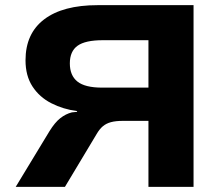

<svg xmlns="http://www.w3.org/2000/svg" viewBox="-20 -725 871 745"><path d="M41 0 172 -216Q193 -250 214 -266.5Q235 -283 259 -289L279 -291V-294Q225 -301 179 -324.5Q133 -348 106 -389.5Q79 -431 79 -491Q79 -595 151.5 -650Q224 -705 359 -705H731V0H556V-256H457Q429 -256 410.5 -251Q392 -246 379 -235Q366 -224 355 -205L232 0ZM376 -385H556V-569H379Q311 -569 281 -547.5Q251 -526 251 -479Q251 -432 280.5 -408.5Q310 -385 376 -385Z"/></svg>

Font: Nunito Sans 7pt SemiExpanded ExtraBold
Style: Regular
Weight: 800
Width: 6
Designer: Vernon Adams
Foundry: Vernon Adams
Version: Version 3.101;gftools[0.9.27]